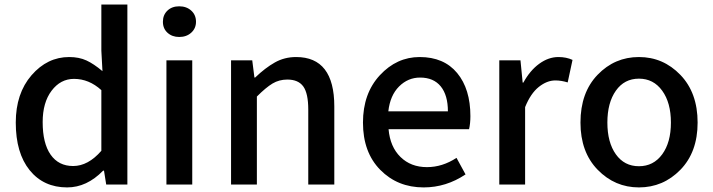

<svg xmlns="http://www.w3.org/2000/svg" viewBox="-20 -817 3155 850"><path d="M277.3 12.7Q172.9 12.7 111.3 -63.5Q49.8 -139.6 49.8 -274.4Q49.8 -403.3 119.6 -483.9Q189.5 -564.5 286.1 -564.5Q330.1 -564.5 362.8 -549.3Q395.5 -534.2 433.6 -502L428.7 -592.8V-796.9H543.9V0H450.2L440.4 -61.5H436.5Q364.3 12.7 277.3 12.7ZM303.7 -82Q370.1 -82 428.7 -149.4V-418Q374 -467.8 307.6 -467.8Q248 -467.8 208.5 -415.5Q168.9 -363.3 168.9 -276.4Q168.9 -182.6 204.1 -132.3Q239.3 -82 303.7 -82Z M716.8 0V-549.8H831.1V0ZM773.4 -653.3Q742.2 -653.3 721.7 -671.9Q701.2 -690.4 701.2 -720.7Q701.2 -751 721.2 -770Q741.2 -789.1 773.4 -789.1Q805.7 -789.1 826.7 -770Q847.7 -751 847.7 -720.7Q847.7 -691.4 826.7 -672.4Q805.7 -653.3 773.4 -653.3Z M1002.9 0V-549.8H1096.7L1106.4 -473.6H1109.4Q1154.3 -516.6 1196.8 -540.5Q1239.3 -564.5 1291 -564.5Q1460 -564.5 1460 -345.7V0H1344.7V-332Q1344.7 -403.3 1322.8 -434.1Q1300.8 -464.8 1252 -464.8Q1215.8 -464.8 1186.5 -447.3Q1157.2 -429.7 1117.2 -389.6V0Z M1855.5 12.7Q1740.2 12.7 1663.6 -64.9Q1586.9 -142.6 1586.9 -274.4Q1586.9 -403.3 1661.6 -483.9Q1736.3 -564.5 1837.9 -564.5Q1945.3 -564.5 2003.9 -493.7Q2062.5 -422.9 2062.5 -302.7Q2062.5 -270.5 2056.6 -245.1H1700.2Q1707 -167 1752.9 -122.1Q1798.8 -77.1 1870.1 -77.1Q1938.5 -77.1 2001 -118.2L2041 -44.9Q1955.1 12.7 1855.5 12.7ZM1699.2 -324.2H1962.9Q1962.9 -395.5 1931.2 -434.6Q1899.4 -473.6 1839.8 -473.6Q1786.1 -473.6 1746.6 -434.1Q1707 -394.5 1699.2 -324.2Z M2190.4 0V-549.8H2284.2L2293.9 -451.2H2296.9Q2326.2 -504.9 2367.2 -534.7Q2408.2 -564.5 2452.1 -564.5Q2487.3 -564.5 2514.6 -551.8L2493.2 -452.1Q2464.8 -460.9 2438.5 -460.9Q2401.4 -460.9 2365.2 -432.1Q2329.1 -403.3 2304.7 -342.8V0Z M2808.6 12.7Q2702.1 12.7 2626 -65.4Q2549.8 -143.6 2549.8 -274.4Q2549.8 -407.2 2625.5 -485.8Q2701.2 -564.5 2808.6 -564.5Q2916 -564.5 2992.2 -485.4Q3068.4 -406.2 3068.4 -274.4Q3068.4 -143.6 2992.2 -65.4Q2916 12.7 2808.6 12.7ZM2706.5 -133.8Q2744.1 -81.1 2808.6 -81.1Q2873 -81.1 2911.6 -133.8Q2950.2 -186.5 2950.2 -274.4Q2950.2 -362.3 2911.6 -415.5Q2873 -468.8 2808.6 -468.8Q2744.1 -468.8 2706.5 -415.5Q2668.9 -362.3 2668.9 -274.4Q2668.9 -186.5 2706.5 -133.8Z"/></svg>

Font: Gen Shin Gothic Medium
Style: Regular
Weight: 500
Designer: [Source Han Sans]
Ryoko NISHIZUKA  (kana & ideographs); Paul D. Hunt (Latin, Greek & Cyrillic); Wenlong ZHANG  (bopomofo
Version: Version 1.002.20150607